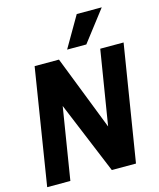

<svg xmlns="http://www.w3.org/2000/svg" viewBox="-134 -1025 927 1120"><g transform="rotate(-15 329.5 -465.0)"><path d="M10 0 122 -701H269L445 -250L518 -700H659L546 1H400L220 -434L150 0ZM330 -745 438 -931H589L446 -745Z"/></g></svg>

Font: Georama ExtraCondensed Thin
Style: Bold Italic
Weight: 700
Italic angle: -9°
Version: Version 1.001